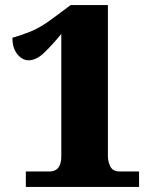

<svg xmlns="http://www.w3.org/2000/svg" viewBox="-20 -738 609 758"><path d="M82 0V-61H175Q222 -61 222 -121V-604Q184 -558 153.5 -529Q123 -500 93 -500Q68 -500 48.5 -524Q29 -548 29 -589Q59 -597 99.5 -613Q140 -629 189 -666L259 -718H406V-121Q406 -101 415.5 -81Q425 -61 454 -61H529V0Z"/></svg>

Font: Noto Serif Ethiopic Black
Style: Regular
Weight: 900
Designer: Monotype Design Team
Foundry: Monotype Imaging Inc.
Version: Version 2.102; ttfautohint (v1.8.4.7-5d5b)